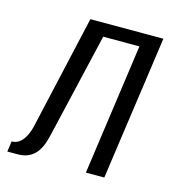

<svg xmlns="http://www.w3.org/2000/svg" viewBox="-99 -564 583 635"><g transform="rotate(15 192.0 -247.0)"><path d="M-18 0 -13 -36Q1 -36 12.5 -44Q24 -52 33 -69Q42 -86 47 -110L134 -494H384L314 0H251L314 -449H190L107 -93Q104 -80 99 -64Q94 -48 84.5 -33.5Q75 -19 58.5 -9.5Q42 0 17 0Z"/></g></svg>

Font: Alumni Sans
Style: Italic
Weight: 400
Italic angle: -8°
Version: Version 1.016